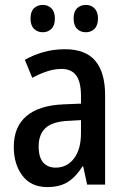

<svg xmlns="http://www.w3.org/2000/svg" viewBox="-20 -750 513 780"><path d="M244 -550Q328 -550 367.5 -502.5Q407 -455 407 -363V0H334L318 -74H315Q289 -32 256 -11Q223 10 172 10Q106 10 71 -36.5Q36 -83 36 -153Q36 -235 87.5 -278.5Q139 -322 237 -326L309 -329V-360Q309 -417 289.5 -443.5Q270 -470 230 -470Q202 -470 172.5 -460.5Q143 -451 111 -434L81 -507Q116 -527 157 -538.5Q198 -550 244 -550ZM256 -259Q193 -256 165 -230Q137 -204 137 -155Q137 -111 155.5 -90Q174 -69 206 -69Q252 -69 280.5 -106Q309 -143 309 -210V-262ZM104 -675Q104 -703 118 -716.5Q132 -730 154 -730Q175 -730 189 -716Q203 -702 203 -675Q203 -647 189 -633Q175 -619 154 -619Q132 -619 118 -633Q104 -647 104 -675ZM279 -675Q279 -703 293 -716.5Q307 -730 329 -730Q350 -730 364 -716Q378 -702 378 -675Q378 -647 364 -633Q350 -619 329 -619Q307 -619 293 -633Q279 -647 279 -675Z"/></svg>

Font: Noto Sans Ethiopic Condensed Medium
Style: Regular
Weight: 500
Width: 3
Designer: Monotype Design Team
Foundry: Monotype Imaging Inc.
Version: Version 2.102; ttfautohint (v1.8.4.7-5d5b)